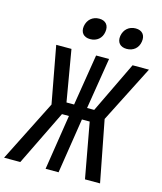

<svg xmlns="http://www.w3.org/2000/svg" viewBox="-175 -1046 968 1144"><g transform="rotate(15 309.0 -473.5)"><path d="M497 -815C538 -815 568 -840 574 -880C581 -921 559 -947 519 -947C478 -947 448 -921 441 -880C435 -840 457 -815 497 -815ZM272 -815C313 -815 343 -840 349 -880C356 -921 334 -947 294 -947C253 -947 223 -921 216 -880C210 -840 232 -815 272 -815ZM-40 0H60L226 -340H269L216 0H296L349 -340H397L459 0H552L479 -378L658 -730H557L405 -414H361L412 -730H332L281 -414H234L180 -730H86L151 -379Z"/></g></svg>

Font: JetBrains Mono Medium
Style: Italic
Weight: 436
Italic angle: -9°
Monospace: yes
Designer: Philipp Nurullin, Konstantin Bulenkov
Foundry: JetBrains
Version: Version 2.305